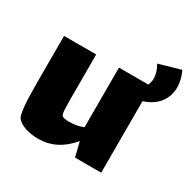

<svg xmlns="http://www.w3.org/2000/svg" viewBox="-138 -736 885 884"><g transform="rotate(30 304.0 -293.5)"><path d="M608 -515Q608 -469 581.5 -433.5Q555 -398 501 -380V0H362L343 -77Q271 10 171 10Q135 10 103.5 0Q72 -10 56 -29Q47 -40 42.5 -84Q38 -128 38 -218V-460H209V-220Q209 -200 210 -173Q211 -146 216 -139Q223 -129 256 -129L272 -130Q300 -131 330 -143V-460H486Q494 -478 494 -496Q494 -528 473 -564L588 -597Q608 -554 608 -515Z"/></g></svg>

Font: Lalezar
Style: Regular
Weight: 400
Designer: Borna Izadpanah
Foundry: Borna Izadpanah
Version: Version 1.003